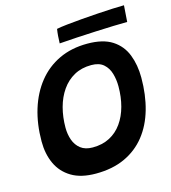

<svg xmlns="http://www.w3.org/2000/svg" viewBox="-121 -906 919 1030"><g transform="rotate(-15 338.5 -391.0)"><path d="M285 25.5Q202.5 25.5 150 -6Q97.5 -37.5 72.2 -92Q47 -146.5 47 -216Q47 -313 72 -394Q97 -475 144.8 -534.8Q192.5 -594.5 261.5 -627.2Q330.5 -660 419 -660Q506 -660 557 -627Q608 -594 630.2 -537Q652.5 -480 652.5 -409Q652.5 -313.5 629.8 -233.8Q607 -154 561 -96Q515 -38 446 -6.2Q377 25.5 285 25.5ZM304.5 -114.5Q358.5 -114.5 399.2 -136Q440 -157.5 467.2 -196Q494.5 -234.5 508.2 -285.5Q522 -336.5 522 -395.5Q522 -433 512.2 -466.8Q502.5 -500.5 478.2 -522Q454 -543.5 410 -543.5Q356 -543.5 314.8 -520.8Q273.5 -498 245.8 -458Q218 -418 204 -365.8Q190 -313.5 190 -254.5Q190 -218 201.2 -186Q212.5 -154 237.8 -134.2Q263 -114.5 304.5 -114.5ZM656.5 -717Q626.5 -717 580 -715.5Q533.5 -714 479.5 -711.5Q425.5 -709 372.5 -706Q319.5 -703 277 -699.5Q277.5 -720 279 -740Q280.5 -760 283.5 -778.5Q305 -783 342.2 -787Q379.5 -791 424.8 -794.8Q470 -798.5 515.8 -801.5Q561.5 -804.5 600.2 -806.2Q639 -808 663 -808Z"/></g></svg>

Font: Grandstander Thin SemiBold
Style: Italic
Weight: 600
Italic angle: -15°
Version: Version 1.200